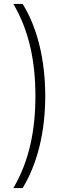

<svg xmlns="http://www.w3.org/2000/svg" viewBox="-20 -762 362 976"><path d="M95 194C95 194 48 194 48 194C126 61 160 -93 160 -274C160 -455 126 -609 48 -742C48 -742 95 -742 95 -742C169 -624 210 -459 210 -274C210 -89 169 73 95 194Z"/></svg>

Font: TamingNoise
Style: Regular
Weight: 500
Designer: Julieta Ulanovsky
Foundry: Julieta Ulanovsky
Version: ""